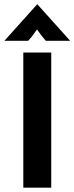

<svg xmlns="http://www.w3.org/2000/svg" viewBox="-37 -868 344 888"><path d="M70.8 0V-625H200V0ZM-16.7 -679.2 134.7 -847.9H136.1L287.5 -679.2H175Q163.9 -691.7 154.2 -704.2Q144.4 -716.7 134 -731.9Q123.6 -716.7 114.2 -704.2Q104.9 -691.7 93.1 -679.2Z"/></svg>

Font: Afacad Flux
Style: Regular
Weight: 400
Designer: Kristian Moeller
Foundry: Dicotype
Version: Version 1.100